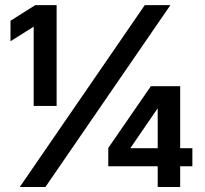

<svg xmlns="http://www.w3.org/2000/svg" viewBox="-20 -748 819 768"><path d="M206.5 -727.5V-324.2H114.7V-641.1H114.3L22 -583V-665L121.1 -727.5ZM59.1 0 559.1 -727.5H661.6L161.6 0ZM413.1 -83V-156.2L583.5 -403.3H643.6V-314.5H610.4L502 -156.2V-155.3H749.5V-83ZM610.8 0V-105V-137.7V-403.3H700.7V0Z"/></svg>

Font: Inter Cardless Display
Style: Bold
Weight: 700
Designer: Rasmus Andersson
Foundry: rsms
Version: Version 4.001;git-9221beed3